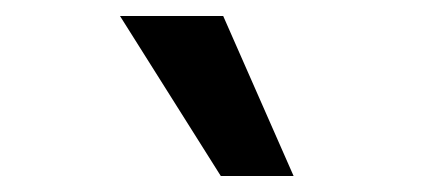

<svg xmlns="http://www.w3.org/2000/svg" viewBox="-20 -781 540 240"><path d="M256 -561 130 -761H259L347 -561Z"/></svg>

Font: Nunito Sans 9pt
Style: Bold Italic
Weight: 700
Italic angle: -9°
Version: Version 3.101;gftools[0.9.27]